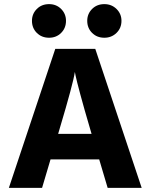

<svg xmlns="http://www.w3.org/2000/svg" viewBox="-20 -911 730 931"><path d="M269 -286 262 -262H424L417 -286Q388 -384 369.5 -453Q351 -522 347 -542L343 -562Q335 -507 269 -286ZM184 0H23L248 -674H442L667 0H502L461 -138H225ZM569 -810Q569 -775 545 -751.5Q521 -728 486 -728Q450 -728 426.5 -751.5Q403 -775 403 -810Q403 -844 426.5 -867.5Q450 -891 486 -891Q521 -891 545 -867.5Q569 -844 569 -810ZM300 -810Q300 -775 276.5 -751.5Q253 -728 218 -728Q182 -728 158.5 -751.5Q135 -775 135 -810Q135 -844 158.5 -867.5Q182 -891 218 -891Q253 -891 276.5 -867.5Q300 -844 300 -810Z"/></svg>

Font: Hind Siliguri
Style: Bold
Weight: 700
Designer: Jyotish Sonowal
Foundry: Indian Type Foundry
Version: Version 1.001;PS 1.0;hotconv 1.0.86;makeotf.lib2.5.63406; tt